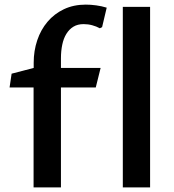

<svg xmlns="http://www.w3.org/2000/svg" viewBox="-20 -812 752 832"><path d="M125.5 -433.1H21.5L30.3 -492.7L126 -517.6V-540Q126 -591.8 141.4 -637.5Q156.7 -683.1 185.8 -717.5Q214.8 -752 256.8 -772Q298.8 -792 351.6 -792Q373 -792 396.7 -788.8Q420.4 -785.6 442.4 -778.8L422.4 -694.3L412.6 -689.5Q397.5 -697.8 379.6 -702.6Q361.8 -707.5 342.3 -707.5Q316.4 -707.5 298.1 -696.3Q279.8 -685.1 267.6 -665.3Q255.4 -645.5 249.8 -618.4Q244.1 -591.3 244.1 -559.6V-517.6H416L395 -433.1H244.1V0H125.5ZM512.2 -782.2H630.4V0H512.2Z"/></svg>

Font: Proza Libre
Style: Medium
Weight: 500
Designer: Jasper de Waard
Foundry: Jasper de Waard
Version: Version 1.000; ttfautohint (v1.4.1.8-43bc)